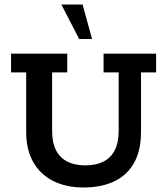

<svg xmlns="http://www.w3.org/2000/svg" viewBox="-20 -821 741 851"><path d="M351 10Q272 10 214.5 -19.5Q157 -49 126.5 -104Q96 -159 96 -236V-500H29V-583H278V-500H211V-241Q211 -188 229 -154Q247 -120 280 -104Q313 -88 358 -88Q404 -88 437 -104Q470 -120 488 -154Q506 -188 506 -241V-500H439V-583H672V-500H605V-236Q605 -154 574.5 -99.5Q544 -45 487 -17.5Q430 10 351 10ZM331 -648 252 -801H346L388 -648Z"/></svg>

Font: Rokkitt SemiBold SemiBold
Style: Regular
Weight: 600
Version: Version 3.103